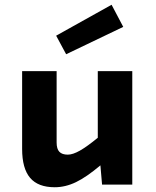

<svg xmlns="http://www.w3.org/2000/svg" viewBox="-20 -776 654 807"><path d="M536 -477V0H409L402 -81Q344 -32 299.5 -10.5Q255 11 210 11Q140 11 106.5 -28.5Q73 -68 73 -150V-477H218V-177Q218 -150 229.5 -138Q241 -126 265 -126Q286 -126 316 -143Q346 -160 391 -197V-477ZM258 -548 216 -626 449 -756 498 -663Z"/></svg>

Font: Intel One Mono
Style: Bold
Weight: 700
Monospace: yes
Designer: Fred Shallcrass
Foundry: Frere-Jones Type LLC
Version: Version 1.400;hotconv 1.1.0;makeotfexe 2.6.0;FJTRelease1.4